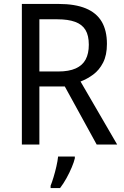

<svg xmlns="http://www.w3.org/2000/svg" viewBox="-20 -734 628 975"><path d="M277 -714Q361 -714 415.5 -691.5Q470 -669 496.5 -624Q523 -579 523 -511Q523 -454 503.5 -416Q484 -378 453.5 -355.5Q423 -333 389 -320L575 0H471L309 -295H180V0H91V-714ZM272 -636H180V-371H276Q330 -371 364.5 -386.5Q399 -402 415 -432Q431 -462 431 -507Q431 -554 414 -582Q397 -610 361.5 -623Q326 -636 272 -636ZM360 70Q356 88 344.5 115.5Q333 143 317.5 171Q302 199 285 221H237V209Q244 192 252 165.5Q260 139 266.5 110.5Q273 82 275 61H360Z"/></svg>

Font: Noto Sans Display
Style: Regular
Weight: 400
Designer: Monotype Design Team
Foundry: Monotype Imaging Inc.
Version: Version 2.003